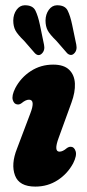

<svg xmlns="http://www.w3.org/2000/svg" viewBox="-20 -698 330 728"><path d="M205.5 -123Q218 -123 233 -136Q241 -142 249 -141.5Q261.5 -141 266.8 -124.5Q272 -108 257.5 -79Q236 -39 198.5 -14.8Q161 9.5 114 9.5Q52.5 9.5 36.8 -33Q21 -75.5 44.5 -134.5L95 -268Q115 -320 90 -320Q77.5 -320 62 -307Q54 -301 46.5 -302Q33.5 -302.5 28.5 -318.8Q23.5 -335 38 -364Q59 -404 96.8 -428.5Q134.5 -453 181.5 -453Q222.5 -453 242.5 -433.2Q262.5 -413.5 264 -381Q265.5 -348.5 251 -309L202.5 -175.5Q183 -123 205.5 -123ZM131.5 -603 146.9 -528.5Q151.4 -507.5 138.8 -495Q125.9 -482.5 112.1 -496.5L71.2 -543.5Q46.9 -567 38.6 -582.5Q30.3 -598 30.3 -620.5Q30.7 -644 42.8 -660.8Q55 -677.5 73.2 -678Q104 -678.5 114.1 -658.2Q124.2 -638 131.5 -603ZM253.8 -603 269.2 -529Q273.7 -507 260.7 -495Q254.7 -489 247.6 -489.8Q240.5 -490.5 234.4 -496.5L193.5 -543.5Q169.2 -567 160.9 -582.5Q152.6 -598 152.6 -620.5Q153 -644 165.1 -660.8Q177.3 -677.5 195.5 -678Q226.3 -678.5 236.4 -658.2Q246.6 -638 253.8 -603Z"/></svg>

Font: Fraunces 144pt SuperSoft
Style: Bold Italic
Weight: 700
Italic angle: -16°
Version: Version 1.000;[0bf87f6ff]